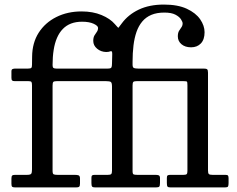

<svg xmlns="http://www.w3.org/2000/svg" viewBox="-20 -820 1035 840"><path d="M226.5 -520Q217.5 -520 213.8 -522.8Q210 -525.5 210 -535Q210 -571.5 214.8 -601.5Q219.5 -631.5 229.5 -654.5Q239.5 -677.5 254.8 -693.2Q270 -709 291 -717Q312 -725 339 -725Q370.5 -725 389.8 -716Q409 -707 409 -698Q409 -688 403.8 -680.8Q398.5 -673.5 393.2 -664.8Q388 -656 388 -641Q388 -621 404.8 -607Q421.5 -593 444.5 -592.5Q456 -592.5 463.8 -595.8Q471.5 -599 471 -583L470 -542Q470 -529 467.2 -524.5Q464.5 -520 451.5 -520ZM30 -15.5Q30 -5 33.8 -2.5Q37.5 0 48.5 0H312Q322.5 0 326.2 -3Q330 -6 330 -17V-38.5Q330 -50.5 324 -52.8Q318 -55 307 -55H232Q219 -55 214.5 -57.5Q210 -60 210 -73V-445Q210 -458 213.2 -461.5Q216.5 -465 228.5 -465H443.5Q459.5 -465 464.8 -461.5Q470 -458 470 -441V-73Q470 -61.5 466.2 -58.2Q462.5 -55 451.5 -55H394.5Q386 -55 383 -52.5Q380 -50 380 -42V-19Q380 -7.5 383 -3.8Q386 0 397 0H661Q674 0 677 -3.8Q680 -7.5 680 -20.5V-40.5Q680 -50.5 674.8 -52.8Q669.5 -55 660.5 -55H581Q568.5 -55 564.2 -57.2Q560 -59.5 560 -71.5V-446Q560 -458 563.2 -461.5Q566.5 -465 578 -465H782Q795.5 -465 797.8 -462.8Q800 -460.5 800 -447V-72.5Q800 -62 797 -58.5Q794 -55 782.5 -55H725Q716.5 -55 713.2 -52.5Q710 -50 710 -41.5V-19.5Q710 -7.5 712.8 -3.8Q715.5 0 727 0H963.5Q975 0 977.5 -4Q980 -8 980 -19.5V-40Q980 -48.5 977.5 -51.8Q975 -55 966.5 -55H909.5Q897 -55 893.5 -58.8Q890 -62.5 890 -74.5V-502Q890 -514 886 -517Q882 -520 870.5 -520H584Q573 -520 566.5 -522.2Q560 -524.5 560 -537V-550Q560 -588 564 -621Q568 -654 577.2 -680.5Q586.5 -707 602.5 -726Q618.5 -745 642.2 -755Q666 -765 699 -765Q730 -765 747.5 -755.8Q765 -746.5 772 -735.2Q779 -724 779 -718Q779 -708 773.8 -700.8Q768.5 -693.5 763.2 -684.8Q758 -676 758 -661Q758 -640 774 -626.5Q790 -613 816 -613Q842.5 -613 858.8 -630Q875 -647 875 -679Q875 -707.5 855.8 -735.5Q836.5 -763.5 797 -781.8Q757.5 -800 697 -800Q633.5 -800 587.2 -778Q541 -756 513 -718Q499.5 -699.5 498.2 -698.5Q497 -697.5 482.5 -714.5Q462 -738.5 424.2 -754.2Q386.5 -770 337 -770Q275.5 -770 226.5 -745.5Q177.5 -721 149.2 -676.8Q121 -632.5 120.5 -572L120 -536Q120 -526 116.8 -523Q113.5 -520 103 -520H47Q40.5 -520 35.2 -518Q30 -516 30 -508V-480Q30 -471 33 -468Q36 -465 44.5 -465H104.5Q115 -465 117.5 -461.5Q120 -458 120 -447V-79Q120 -64.5 116.5 -59.8Q113 -55 97.5 -55H46Q36.5 -55 33.2 -51.8Q30 -48.5 30 -38.5Z"/></svg>

Font: Besley
Style: Regular
Weight: 400
Designer: Owen Earl
Foundry: indestructible type*
Version: Version 4.000